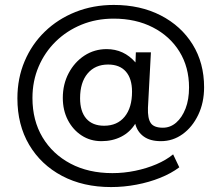

<svg xmlns="http://www.w3.org/2000/svg" viewBox="-20 -641 898 778"><path d="M430 117Q317 117 231.5 71.8Q146 26.5 98.2 -54.2Q50.5 -135 50.5 -242.5Q50.5 -324 79.8 -393Q109 -462 161.8 -513Q214.5 -564 286 -592.5Q357.5 -621 441 -621Q549 -621 631.5 -578.5Q714 -536 760.5 -461Q807 -386 807 -287.5Q807 -225 783.2 -175.5Q759.5 -126 720 -97.5Q680.5 -69 632 -69Q588.5 -69 562.5 -87.8Q536.5 -106.5 528 -139.5Q506.5 -105 471 -87Q435.5 -69 391 -69Q346 -69 310.8 -92Q275.5 -115 255 -154.5Q234.5 -194 234.5 -244.5Q234.5 -299.5 258.2 -344.5Q282 -389.5 322.2 -415.8Q362.5 -442 412 -442Q482 -442 529 -388L530.5 -429H591.5L579.5 -204Q578 -161.5 590.8 -142.5Q603.5 -123.5 640 -123.5Q670 -123.5 693.8 -144Q717.5 -164.5 731.8 -201Q746 -237.5 746 -286.5Q746 -369 707.2 -431.8Q668.5 -494.5 599.5 -530Q530.5 -565.5 440.5 -565.5Q370 -565.5 310.2 -541Q250.5 -516.5 206 -473Q161.5 -429.5 136.5 -371Q111.5 -312.5 111.5 -244Q111.5 -153 152.2 -84.8Q193 -16.5 265.8 22Q338.5 60.5 435.5 60.5Q482 60.5 528 51Q574 41.5 613.8 24.5Q653.5 7.5 681.5 -15.5L706.5 37Q674 61.5 629.2 79.5Q584.5 97.5 533.2 107.2Q482 117 430 117ZM402 -131.5Q455 -131.5 485 -168Q515 -204.5 515 -269.5Q515 -322.5 490 -351Q465 -379.5 418 -379.5Q365.5 -379.5 335 -343.2Q304.5 -307 304.5 -243Q304.5 -189 329.8 -160.2Q355 -131.5 402 -131.5Z"/></svg>

Font: Geologica Cursive Light
Style: Regular
Weight: 300
Designer: Sindre Bremnes, Frode Helland
Foundry: Monokrom Skriftforlag AS
Version: Version 1.010;gftools[0.9.28]